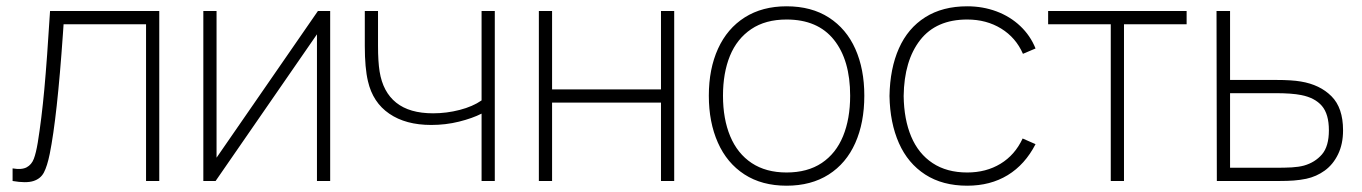

<svg xmlns="http://www.w3.org/2000/svg" viewBox="-20 -575 4327 610"><path d="M20 -40Q49 -35 64.8 -43.5Q80.5 -52 87.5 -70.5Q94.5 -89 100 -122Q112 -196 120.8 -291Q129.5 -386 139 -540H486V0H444V-498H182L180 -468.5Q161.5 -202 138 -86Q130 -47 119.5 -27Q109 -7 86 0.2Q63 7.5 20 0Z M1029 -540V0H987V-466L665 0H626V-540H668V-74L990 -540Z M1510 -214Q1480.5 -199 1438.2 -188.5Q1396 -178 1350 -178Q1269 -178 1216.8 -213.8Q1164.5 -249.5 1149 -317Q1139 -359 1139 -429V-540H1181V-429Q1181 -379.5 1186 -348Q1196.5 -282.5 1238.8 -248.8Q1281 -215 1356 -215Q1399 -215 1440.5 -225.8Q1482 -236.5 1510 -256V-540H1552V0H1510Z M1692 0V-540H1734V-291H2080V-540H2122V0H2080V-249H1734V0Z M2479 15Q2400.5 15 2345 -21Q2289.5 -57 2260.8 -121.8Q2232 -186.5 2232 -271Q2232 -356 2261.2 -420.2Q2290.5 -484.5 2346.2 -519.8Q2402 -555 2479 -555Q2558 -555 2613.5 -519.2Q2669 -483.5 2697.5 -419.5Q2726 -355.5 2726 -271Q2726 -185 2697.2 -120.5Q2668.5 -56 2612.8 -20.5Q2557 15 2479 15ZM2479 -27Q2545.5 -27 2590.8 -57.2Q2636 -87.5 2658.5 -142.5Q2681 -197.5 2681 -271Q2681 -384 2629.5 -448.5Q2578 -513 2479 -513Q2412 -513 2366.8 -482.5Q2321.5 -452 2299.2 -397.8Q2277 -343.5 2277 -271Q2277 -197 2300 -142Q2323 -87 2368.2 -57Q2413.5 -27 2479 -27Z M3053 15Q2974.5 15 2919.5 -20.5Q2864.5 -56 2836 -120.2Q2807.5 -184.5 2806 -270Q2807.5 -357.5 2836 -421.5Q2864.5 -485.5 2919.5 -520.2Q2974.5 -555 3053 -555Q3102.5 -555 3146 -538.8Q3189.5 -522.5 3221.5 -492.2Q3253.5 -462 3270 -421L3230 -404Q3207.5 -455.5 3160.8 -484.2Q3114 -513 3053 -513Q2954.5 -513 2903.5 -447.8Q2852.5 -382.5 2851 -270Q2852 -195.5 2875 -141Q2898 -86.5 2943 -56.8Q2988 -27 3053 -27Q3113 -27 3158.8 -54.8Q3204.5 -82.5 3229 -135L3270 -117Q3236.5 -52 3181.5 -18.5Q3126.5 15 3053 15Z M3509 0V-498H3310V-540H3750V-498H3551V0Z M3846 0 3845 -540H3888V-321H4034Q4084.5 -321 4113 -316Q4173.5 -306 4210.2 -269.2Q4247 -232.5 4247 -161Q4247 -117.5 4231.2 -85Q4215.5 -52.5 4189 -33.2Q4162.5 -14 4130 -7Q4110.5 -3 4090.5 -1.5Q4070.5 0 4044 0ZM4032 -42Q4062 -42 4084.2 -43.2Q4106.5 -44.5 4123 -49Q4158 -59 4180 -84.5Q4202 -110 4202 -161Q4202 -212.5 4179.8 -238.5Q4157.5 -264.5 4114 -273Q4084 -279 4032 -279H3888V-42Z"/></svg>

Font: Manrope
Style: Regular
Weight: 400
Designer: Mikhail Sharanda
Foundry: Mikhail Sharanda
Version: Version 4.503